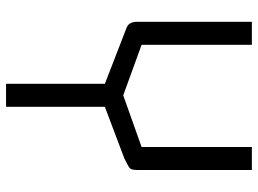

<svg xmlns="http://www.w3.org/2000/svg" viewBox="-132 -572 876 653"><g transform="rotate(90 306.5 -246.0)"><path d="M558.6 -273.4Q558.6 -261.7 556.6 -255.9Q554.7 -250 548.8 -246.1Q543 -242.2 519.5 -230.5L343.8 -164.1V171.9H265.6V-164.1L74.2 -238.3Q54.7 -246.1 54.7 -273.4V-664.1H132.8V-289.1L304.7 -226.6L480.5 -289.1V-664.1H558.6Z"/></g></svg>

Font: 和音 by 宁静之雨，公众号njzyshare
Style: Regular
Weight: 400
Designer: Steve Matteson
Foundry: Ascender Corporation
Version: Version 6.00;June 8, 2018;FontCreator 11.0.0.2388 32-bit